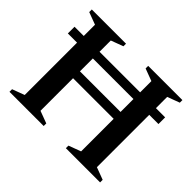

<svg xmlns="http://www.w3.org/2000/svg" viewBox="-146 -887 1105 1105"><g transform="rotate(45 406.0 -335.0)"><path d="M241 -49 316 -21V0H37.5V-21L112.5 -49V-475H37.5V-529.5H112.5V-621L37.5 -649V-670H316V-649L241 -621V-529.5H571.5V-621L496.5 -649V-670H775V-649L700 -621V-529.5H775V-475H700V-49L775 -21V0H496.5V-21L571.5 -49V-314H241ZM241 -370H571.5V-475H241Z"/></g></svg>

Font: Newsreader Text SemiBold
Style: Regular
Weight: 600
Designer: Hugues Gentile
Foundry: Production Type
Version: Version 1.001